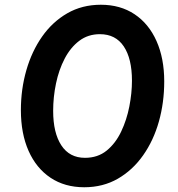

<svg xmlns="http://www.w3.org/2000/svg" viewBox="-20 -777 752 809"><path d="M335 12Q253 12 193 -28Q133 -68 100.5 -141Q68 -214 68 -313Q68 -401 91 -481Q114 -561 157.5 -623Q201 -685 263.5 -721Q326 -757 405 -757Q487 -757 547 -717Q607 -677 639.5 -604Q672 -531 672 -434Q672 -345 649.5 -265Q627 -185 583 -122.5Q539 -60 476.5 -24Q414 12 335 12ZM338 -112Q392 -112 429.5 -142.5Q467 -173 490.5 -222.5Q514 -272 525 -328.5Q536 -385 536 -437Q536 -530 501.5 -581.5Q467 -633 401 -633Q351 -633 314 -605Q277 -577 252.5 -530Q228 -483 216 -425.5Q204 -368 204 -310Q204 -217 238.5 -164.5Q273 -112 338 -112Z"/></svg>

Font: Pitagon Sans Text Bold
Style: Italic
Weight: 700
Italic angle: -8°
Designer: Travis Tran
Foundry: Pitagon
Version: Version 1.001; ttfautohint (v1.8.4.7-5d5b);gftools[0.9.26]